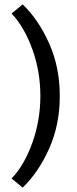

<svg xmlns="http://www.w3.org/2000/svg" viewBox="-20 -734 351 880"><path d="M84 126 33 84Q91 24 128 -79Q165 -182 165 -294Q165 -407 128 -509Q91 -611 33 -672L84 -714Q158 -642 206 -533.5Q254 -425 254 -294Q254 -163 206 -54.5Q158 54 84 126Z"/></svg>

Font: Martel Sans
Style: Regular
Weight: 400
Designer: Dan Reynolds and Mathieu Réguer
Foundry: Dan Reynolds and Mathieu Réguer
Version: Version 1.001;PS 001.001;hotconv 1.0.70;makeotf.lib2.5.58329